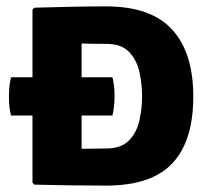

<svg xmlns="http://www.w3.org/2000/svg" viewBox="-20 -576 656 600"><path d="M14.5 -215Q10.5 -230.5 9.2 -244.5Q8 -258.5 8 -274.5Q8 -289.5 9.2 -304Q10.5 -318.5 14.5 -334.5H81.5V-546L87.5 -552Q146.5 -553.5 199.5 -554.8Q252.5 -556 312 -556Q451.5 -556 517.8 -483.8Q584 -411.5 584 -274.5Q584 -134.5 518.2 -65.2Q452.5 4 312 4Q252.5 4 199.5 3.2Q146.5 2.5 87.5 1L81.5 -5V-215ZM424 -274.5Q424 -312.5 415.8 -350.5Q407.5 -388.5 383.2 -413.8Q359 -439 312 -439Q290 -439 273 -439.2Q256 -439.5 235 -440V-334.5H331.5Q335 -318.5 336.5 -305.5Q338 -292.5 338 -275.5Q338 -243.5 331.5 -215H235V-111Q256.5 -111 273.2 -111.5Q290 -112 312 -112Q358.5 -112 382.8 -136.8Q407 -161.5 415.5 -199Q424 -236.5 424 -274.5Z"/></svg>

Font: Signika SC
Style: Bold
Weight: 700
Designer: Anna Giedryś
Foundry: Anna Giedryś
Version: Version 2.000; ttfautohint (v1.8.3) -l 8 -r 50 -G 200 -x 9 -